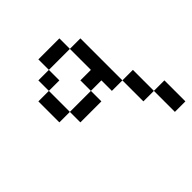

<svg xmlns="http://www.w3.org/2000/svg" viewBox="-154 -811 808 808"><g transform="rotate(-45 250.0 -407.0)"><path d="M437.5 -250Q437.5 -250 437.5 -125H500Q500 -125 500 -250ZM437.5 -250Q437.5 -250 437.5 -375H375Q375 -375 375 -250ZM375 -375Q375 -375 375 -625H312.5Q312.5 -625 312.5 -500H250V-437.5H125V-375H250V-437.5H312.5V-375ZM125 -437.5Q125 -437.5 125 -562.5H62.5Q62.5 -562.5 62.5 -437.5ZM125 -562.5H187.5V-625H125ZM187.5 -625H312.5V-687.5H187.5Z"/></g></svg>

Font: UnifontExMono
Style: Regular
Weight: 500
Version: Version 15.0.06